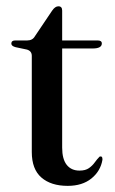

<svg xmlns="http://www.w3.org/2000/svg" viewBox="-20 -582 366 610"><path d="M65.5 -424.5 30 -432Q16 -435.5 16 -443.5Q16 -453.5 28.5 -453.5H66.5Q83.5 -453.5 91 -467L145.5 -548Q155 -562 165.5 -562Q177.5 -562 177.5 -548.5V-453.5H290Q303.5 -453.5 303.5 -444Q303.5 -428 274.5 -428H177.5V-113Q177.5 -76.5 192 -58.2Q206.5 -40 232.5 -40Q251.5 -40 262.5 -47.8Q273.5 -55.5 281 -66Q288.5 -76.5 296.5 -84.5Q306 -87.5 305.5 -74.5Q299.5 -38.5 270.5 -15Q241.5 8.5 195 8.5Q142 8.5 111.5 -18Q81 -44.5 81 -99V-404.5Q81 -420 65.5 -424.5Z"/></svg>

Font: Fraunces 72pt
Style: Regular
Weight: 400
Version: Version 1.000;[0bf87f6ff]